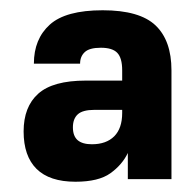

<svg xmlns="http://www.w3.org/2000/svg" viewBox="-20 -729 380 374"><path d="M127 -375Q76.5 -375 51.2 -400Q26 -425 26 -473Q26 -521 54.5 -546.5Q83 -572 147 -572H218V-592Q218 -616 208.5 -626Q199 -636 176.5 -636Q154 -636 145 -627.4Q136 -618.9 136 -605H46Q46 -653 77 -681Q108 -709 180 -709Q252 -709 283 -679.5Q314 -650 314 -592V-380H229V-431Q218 -408 195 -391.5Q172 -375 127 -375ZM159 -448Q186.9 -448 202.5 -463.5Q218 -479 218 -509V-515H164Q141 -515 131.5 -506.3Q122 -497.6 122 -481Q122 -464.1 131.2 -456Q140.5 -448 159 -448Z"/></svg>

Font: Golos UI VF
Style: Regular
Weight: 400
Designer: A.Korolkova, Vitaly Kuzmin
Foundry: ParaType Ltd
Version: Version 2.000